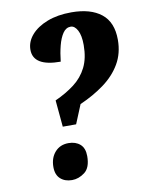

<svg xmlns="http://www.w3.org/2000/svg" viewBox="-83 -783 645 850"><g transform="rotate(-10 239.5 -358.0)"><path d="M161 -352Q210 -374 247.5 -402.5Q285 -431 305.5 -472Q326 -513 326 -572Q326 -615 313.5 -638.5Q301 -662 283 -662Q262 -662 248 -641.5Q234 -621 225.5 -588Q217 -555 213 -517Q90 -517 90 -592Q90 -628 116 -658Q142 -688 188.5 -706Q235 -724 297 -724Q383 -724 431 -686Q479 -648 479 -569Q479 -508 451.5 -461Q424 -414 375.5 -378.5Q327 -343 267 -317L232 -232H172ZM172 8Q140 8 120 -10Q100 -28 100 -63Q100 -104 123 -130Q146 -156 184 -156Q216 -156 236 -138.5Q256 -121 256 -85Q256 -33 229 -12.5Q202 8 172 8Z"/></g></svg>

Font: Noto Serif ExtraCondensed ExtraBold
Style: Italic
Weight: 800
Width: 2
Italic angle: -12°
Designer: Monotype Design Team
Foundry: Monotype Imaging Inc.
Version: Version 2.013